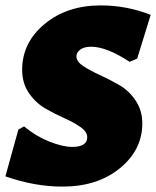

<svg xmlns="http://www.w3.org/2000/svg" viewBox="-23 -679 578 711"><path d="M350 -659Q446 -659 535 -624L485 -462L457 -450Q372 -506 314 -506Q289 -506 274.5 -495.5Q260 -485 260 -470Q260 -451 285 -434.5Q310 -418 346 -401.5Q382 -385 418 -364.5Q454 -344 479 -307Q504 -270 504 -222Q504 -124 421 -56Q338 12 208 12Q105 12 -3 -26L45 -199L66 -211Q109 -175 159 -155Q209 -135 245 -135Q300 -135 300 -171Q300 -191 275 -208.5Q250 -226 215 -241.5Q180 -257 144.5 -277.5Q109 -298 84 -334.5Q59 -371 59 -420Q59 -521 142 -590Q225 -659 350 -659Z"/></svg>

Font: Alegreya Sans SC Black
Style: Italic
Weight: 900
Italic angle: -7°
Designer: Juan Pablo del Peral
Foundry: Huerta Tipografica
Version: Version 2.007